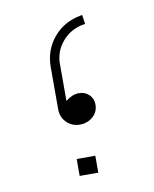

<svg xmlns="http://www.w3.org/2000/svg" viewBox="-58 -469 411 514"><g transform="rotate(-10 148.0 -211.5)"><path d="M118.1 -204V-302.8Q117.6 -337.8 140.4 -364.7Q163.1 -391.5 198.5 -397.5L203.1 -398L199.4 -423.3L194.9 -422.3Q149.4 -414.1 121.1 -380.7Q92.8 -347.4 92.4 -301V-185.2Q92.4 -171.4 99 -159.9Q105.7 -148.4 117.2 -141.8Q128.7 -135.1 142.5 -135.1Q156.2 -135.1 167.7 -140.9Q179.2 -146.6 186.1 -156.9Q193 -167.3 193 -181.1Q193 -197.2 181.8 -208Q170.5 -218.8 153.3 -218.5Q136 -218.3 118.1 -204ZM168.7 0V-46H118.1V0Z"/></g></svg>

Font: Arad-FD-VF Thin
Style: Regular
Weight: 100
Designer: Mohammad Darvishi
Version: Version 1.010;September 21, 2024;FontCreator 15.0.0.2992 64-